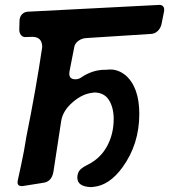

<svg xmlns="http://www.w3.org/2000/svg" viewBox="-20 -769 693 787"><path d="M159 -20 71 -6Q52 -6 52 -21Q52 -27 53 -30L67 -95Q78 -144 88 -208Q128 -406 153 -576Q153 -618 112 -618L83 -617Q73 -617 66 -625.5Q59 -634 59 -647L60 -683Q60 -699 69.5 -709.5Q79 -720 93 -721L635 -749Q653 -747 653 -729Q653 -723 652 -720L642 -670Q638 -653 626.5 -642Q615 -631 600 -630L334 -613Q315 -612 300.5 -601Q286 -590 284 -574L265 -477Q264 -473 264 -467Q264 -444 289 -444Q302 -444 312 -451Q359 -483 410 -483H416Q420 -484 433 -484Q465 -484 494 -461Q551 -412 551 -302Q551 -178 482 -83Q428 -9 363 -3L353 -2Q297 -4 297 -41Q297 -54 303 -66Q311 -80 340 -94Q392 -120 419 -170Q446 -220 446 -281Q446 -328 426.5 -359Q407 -390 365 -390L362 -389Q320 -386 279 -351Q238 -316 231 -274L199 -65Q192 -25 159 -20Z"/></svg>

Font: Bangerz Fix
Style: Regular
Weight: 400
Designer: vernon adams
Foundry: Vernon Adams
Version: Version 2.10;December 28, 2023;FontCreator 13.0.0.2683 64-bi